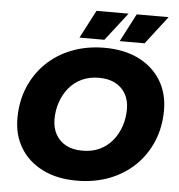

<svg xmlns="http://www.w3.org/2000/svg" viewBox="-60 -966 967 1037"><g transform="rotate(5 423.0 -447.5)"><path d="M394 14Q286 14 208 -25.5Q130 -65 88 -134Q46 -203 46 -294Q46 -386 78 -462.5Q110 -539 168 -595.5Q226 -652 306.5 -683Q387 -714 483 -714Q591 -714 669 -674.5Q747 -635 789 -566Q831 -497 831 -406Q831 -314 799 -237.5Q767 -161 709 -104.5Q651 -48 570.5 -17Q490 14 394 14ZM411 -150Q463 -150 503.5 -169Q544 -188 572.5 -222.5Q601 -257 616 -301Q631 -345 631 -394Q631 -441 611.5 -476Q592 -511 555.5 -530.5Q519 -550 466 -550Q415 -550 374 -531Q333 -512 304.5 -477.5Q276 -443 261 -399Q246 -355 246 -306Q246 -260 265.5 -224.5Q285 -189 321.5 -169.5Q358 -150 411 -150ZM560 -757 639 -909H812L695 -757ZM342 -757 421 -909H595L477 -757Z"/></g></svg>

Font: Montserrat Thin ExtraBold
Style: Italic
Weight: 800
Italic angle: -11.3°
Version: Version 9.000